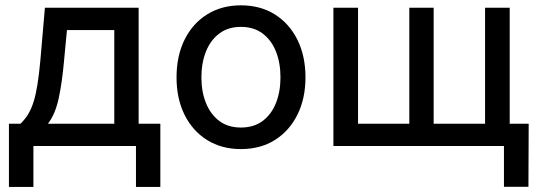

<svg xmlns="http://www.w3.org/2000/svg" viewBox="-20 -559 2069 735"><path d="M14.2 156.7V-85.4H58.6Q75.7 -102.1 87.9 -122.1Q100.1 -142.1 108.6 -169.4Q117.2 -196.8 123.3 -234.9Q129.4 -272.9 134.3 -325.7L151.9 -529.3H510.7V-85.4H593.8V156.7H500.5V0H107.9V156.7ZM163.6 -85.4H417.5V-443.8H236.3L225.1 -325.7Q217.8 -243.7 204.8 -183.1Q191.9 -122.6 163.6 -85.4Z M902.3 11.7Q828.6 11.7 772.9 -22.9Q717.3 -57.6 686.5 -119.6Q655.8 -181.6 655.8 -262.7Q655.8 -344.7 686.5 -407Q717.3 -469.2 772.9 -503.9Q828.6 -538.6 902.3 -538.6Q976.6 -538.6 1032 -503.9Q1087.4 -469.2 1118.4 -407Q1149.4 -344.7 1149.4 -262.7Q1149.4 -181.6 1118.4 -119.6Q1087.4 -57.6 1032 -22.9Q976.6 11.7 902.3 11.7ZM902.3 -70.8Q951.7 -70.8 985.4 -95.9Q1019 -121.1 1036.4 -164.6Q1053.7 -208 1053.7 -262.7Q1053.7 -318.4 1036.4 -361.8Q1019 -405.3 985.4 -430.7Q951.7 -456.1 902.3 -456.1Q853.5 -456.1 819.8 -430.9Q786.1 -405.8 768.6 -362.1Q751 -318.4 751 -262.7Q751 -207.5 768.6 -164.3Q786.1 -121.1 819.6 -95.9Q853 -70.8 902.3 -70.8Z M1256.3 -529.3H1350.6V-85.4H1546.9V-529.3H1640.1V-85.4H1836.9V-529.3H1931.2V0H1256.3ZM1909.2 156.2V0H1872.1V-85.4H2003.9L2002.9 156.2Z"/></svg>

Font: Inter Cardless Tabular
Style: Regular
Weight: 400
Designer: Rasmus Andersson
Foundry: rsms
Version: Version 4.000;git-4fc901f